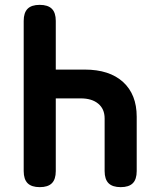

<svg xmlns="http://www.w3.org/2000/svg" viewBox="-20 -760 640 790"><path d="M143.3 -740Q177 -740 193.3 -723.9Q209.5 -707.7 209.5 -674V-473.7H328.5Q430.2 -473.7 486.4 -422.6Q542.5 -371.4 542.5 -279.7V-56Q542.5 -22.3 526.4 -6.1Q510.3 10 476.7 10Q443 10 426.7 -6.1Q410.5 -22.3 410.5 -56V-272.7Q410.5 -311.6 384.2 -333.4Q358 -355.2 312.2 -355.2H209.5V-56Q209.5 -22.3 193.4 -6.1Q177.3 10 143.7 10Q110 10 93.7 -6.1Q77.5 -22.3 77.5 -56V-674Q77.5 -707.7 93.6 -723.9Q109.7 -740 143.3 -740Z"/></svg>

Font: Maple Mono
Style: Regular
Weight: 400
Monospace: yes
Designer: subframe7536
Version: Version 7.300